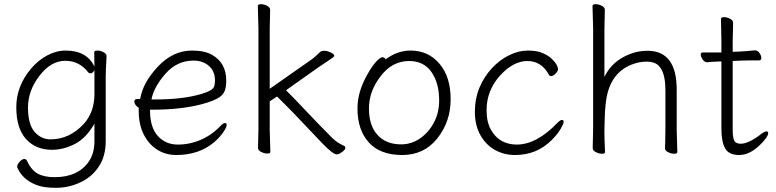

<svg xmlns="http://www.w3.org/2000/svg" viewBox="-20 -726 3713 919"><path d="M490 -457Q486 -381 486 -358V-50Q486 22 452.5 72Q419 122 363.5 147.5Q308 173 247.5 173Q187 173 152 158.5Q117 144 97.5 125Q78 106 70 90.5Q62 75 62 74Q62 61 74 48Q86 35 96 35Q106 35 110 45Q129 87 159.5 104.5Q190 122 242 122Q354 122 406 46Q432 7 432 -51V-134Q392 -64 337.5 -36.5Q283 -9 229 -9Q151 -9 104.5 -60.5Q58 -112 58 -213Q58 -314 129 -398Q162 -437 205.5 -460.5Q249 -484 294 -484Q396 -484 432 -407L431 -475Q431 -484 445.5 -484Q460 -484 475 -476.5Q490 -469 490 -458ZM432 -390Q423 -375 414.5 -375Q406 -375 402 -380Q360 -435 292 -435Q224 -435 169 -363.5Q114 -292 114 -211.5Q114 -131 145.5 -95Q177 -59 222 -59Q313 -59 382 -134Q430 -188 432 -270Z M698 -201V-198Q698 -116 735.5 -75Q773 -34 831 -34Q889 -34 942.5 -57.5Q996 -81 1036 -124Q1048 -137 1056.5 -137Q1065 -137 1065 -127.5Q1065 -118 1050 -95Q1035 -72 1006 -46Q933 16 824 16Q773 16 732.5 -9.5Q692 -35 668 -82.5Q644 -130 644 -195V-210Q623 -224 623 -240Q623 -252 637 -252Q651 -252 651 -253Q664 -331 736 -407.5Q808 -484 899 -484Q960 -484 996 -463Q1063 -424 1063 -340Q1063 -311 1056 -292Q1049 -273 1028.5 -259.5Q1008 -246 966 -233Q861 -201 710 -201ZM726 -250Q855 -250 943 -276Q998 -292 1005 -312Q1009 -323 1009 -341Q1009 -385 980 -410.5Q951 -436 906 -436Q827 -436 771.5 -372.5Q716 -309 705 -250Z M1215 -18 1217 -106V-590L1214 -697Q1214 -706 1228.5 -706Q1243 -706 1258 -698.5Q1273 -691 1273 -679L1271 -590V-301L1468 -439Q1487 -452 1512 -477Q1518 -483 1532 -483Q1546 -483 1563 -475Q1580 -467 1580 -458Q1580 -454 1550 -434.5Q1520 -415 1503 -403L1349 -294Q1378 -266 1440.5 -199.5Q1503 -133 1569 -67Q1594 -42 1627 -28Q1633 -25 1633 -17.5Q1633 -10 1617.5 1.5Q1602 13 1592 13Q1582 13 1563.5 -2Q1545 -17 1526 -36.5Q1507 -56 1479 -86Q1381 -191 1306 -264L1271 -241V-106L1274 0Q1274 9 1260 9Q1246 9 1230.5 1.5Q1215 -6 1215 -18Z M1826 -442Q1882 -484 1945 -484Q2030 -484 2083.5 -421Q2137 -358 2137 -251Q2137 -144 2073.5 -64Q2010 16 1905 16Q1800 16 1745.5 -44Q1691 -104 1691 -207Q1691 -289 1741 -374Q1761 -410 1780.5 -431Q1800 -452 1810.5 -452Q1821 -452 1826 -442ZM1900 -35Q1949 -35 1990.5 -63.5Q2032 -92 2057 -139.5Q2082 -187 2082 -245Q2082 -329 2045 -381.5Q2008 -434 1939 -434Q1856 -434 1801 -360Q1746 -289 1746 -207Q1746 -125 1787 -80Q1828 -35 1900 -35Z M2670 -152Q2678 -152 2678 -143Q2678 -134 2663.5 -109Q2649 -84 2620 -55Q2549 16 2445 16Q2393 16 2349.5 -8Q2306 -32 2279.5 -79Q2253 -126 2253 -190Q2253 -254 2275 -306.5Q2297 -359 2334 -399Q2371 -439 2416.5 -461.5Q2462 -484 2506 -484Q2550 -484 2577.5 -472Q2605 -460 2621 -444.5Q2637 -429 2644 -416Q2651 -403 2651 -394.5Q2651 -386 2639.5 -374Q2628 -362 2619.5 -362Q2611 -362 2608 -367Q2572 -434 2504.5 -434Q2437 -434 2373 -364Q2309 -292 2309 -199Q2309 -142 2329.5 -105.5Q2350 -69 2381.5 -51.5Q2413 -34 2453 -34Q2549 -34 2649 -139Q2662 -152 2670 -152Z M3219 -105 3222 1Q3222 10 3207.5 10Q3193 10 3178 2.5Q3163 -5 3163 -16V-17Q3164 -25 3164 -44L3165 -115V-293Q3165 -382 3131 -413Q3112 -431 3075 -431Q3038 -431 3001 -416Q2893 -372 2879 -228Q2875 -194 2874.5 -161.5Q2874 -129 2873 -105V-89Q2873 -59 2876 1Q2876 10 2862 10Q2848 10 2832.5 2.5Q2817 -5 2817 -17L2819 -115V-590L2816 -697Q2816 -706 2830.5 -706Q2845 -706 2860 -698.5Q2875 -691 2875 -679L2873 -580V-358Q2911 -436 2997 -468Q3036 -483 3079 -483Q3219 -483 3219 -297Z M3489 -617 3487 -528V-478L3517 -479Q3553 -481 3593 -485H3594Q3606 -485 3615 -472.5Q3624 -460 3624 -448.5Q3624 -437 3614 -437H3576Q3548 -437 3528 -436L3487 -434V-108Q3487 -66 3495 -52Q3503 -38 3525 -38Q3565 -38 3629 -89Q3641 -97 3649 -97Q3657 -97 3657 -88.5Q3657 -80 3645 -63Q3633 -46 3613 -28Q3566 16 3517.5 16Q3469 16 3451 -15.5Q3433 -47 3433 -110V-432H3429Q3407 -431 3386 -430L3365 -428Q3352 -428 3343 -441.5Q3334 -455 3334 -465Q3334 -475 3344 -475H3433V-528L3431 -635Q3431 -644 3445 -644Q3459 -644 3474 -636.5Q3489 -629 3489 -617Z"/></svg>

Font: ToneOZ-Pinyin-WenKai-Light
Style: Light
Weight: 300
Designer: Fontworks Inc.
Foundry: ToneOZ
Version: Version 0.240331